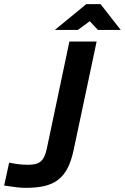

<svg xmlns="http://www.w3.org/2000/svg" viewBox="-175 -700 601 924"><path d="M-40 93C-70 93 -93 90 -131 83L-155 193C-105 200 -83 204 -52 204C86 204 150 163 180 19L290 -500H159L51 12C38 76 15 93 -40 93ZM89 -556H200L257 -598L296 -556H406L309 -680H240Z"/></svg>

Font: LT Wave Text Bold Italic
Style: Regular
Weight: 700
Designer: Daniel Lyons
Version: Version 2.5 (Glyphs App)